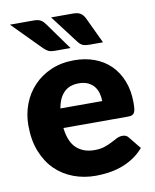

<svg xmlns="http://www.w3.org/2000/svg" viewBox="-84 -800 706 873"><g transform="rotate(-10 269.5 -364.0)"><path d="M375 -321.5Q375 -340 370.2 -357.5Q365.5 -375 354.8 -388.8Q344 -402.5 326.5 -411Q309 -419.5 284 -419.5Q240 -419.5 215 -394.2Q190 -369 182 -321.5ZM180 -231.5Q187.5 -166.5 219.5 -137.2Q251.5 -108 302 -108Q329 -108 348.5 -114.5Q368 -121 383.2 -129Q398.5 -137 411.2 -143.5Q424 -150 438 -150Q456.5 -150 466 -136.5L511 -81Q487 -53.5 459.2 -36.2Q431.5 -19 402.2 -9.2Q373 0.5 343.8 4.2Q314.5 8 288 8Q233.5 8 185.8 -9.8Q138 -27.5 102.2 -62.5Q66.5 -97.5 45.8 -149.5Q25 -201.5 25 -270.5Q25 -322.5 42.8 -369Q60.5 -415.5 93.8 -450.5Q127 -485.5 174.2 -506Q221.5 -526.5 281 -526.5Q332.5 -526.5 375.2 -510.5Q418 -494.5 448.8 -464Q479.5 -433.5 496.8 -389.2Q514 -345 514 -289Q514 -271.5 512.5 -260.5Q511 -249.5 507 -243Q503 -236.5 496.2 -234Q489.5 -231.5 479 -231.5ZM312 -736.5Q335.5 -736.5 347.5 -728.8Q359.5 -721 367 -706.5L425 -584H362Q344.5 -584 333.2 -588.2Q322 -592.5 312 -605L212 -736.5ZM132 -736.5Q143.5 -736.5 151.8 -734.5Q160 -732.5 166.2 -728.5Q172.5 -724.5 177.2 -719Q182 -713.5 187 -706.5L275 -584H202Q184.5 -584 174 -588.8Q163.5 -593.5 152 -605L22 -736.5Z"/></g></svg>

Font: Lato 2
Style: Regular
Weight: 900
Designer: Lukasz Dziedzic with Adam Twardoch and Botio Nikoltchev
Foundry: tyPoland Lukasz Dziedzic
Version: Version 2.015; 2015-08-06; http://www.latofonts.com/